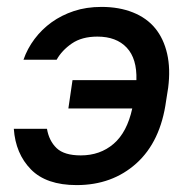

<svg xmlns="http://www.w3.org/2000/svg" viewBox="-20 -528 545 556"><path d="M190 -296H375Q377 -358 347 -390Q317 -422 262 -422Q217 -422 188 -402Q159 -382 144 -355H48Q59 -387 80 -415Q101 -443 129.5 -463.5Q158 -484 194 -496Q230 -508 274 -508Q325 -508 365 -492Q405 -476 429.5 -446Q454 -416 464 -372.5Q474 -329 467 -274L461 -236Q445 -118 375 -55Q305 8 202 8Q114 8 69.5 -37.5Q25 -83 20 -155H116Q122 -120 144 -99Q166 -78 214 -78Q270 -78 309 -111.5Q348 -145 363 -214H178Z"/></svg>

Font: Retni Sans Medium
Style: Italic
Weight: 500
Italic angle: -8°
Designer: Vitaly Kuzmin
Foundry: ParaType Ltd.
Version: Version 1.00;June 10, 2019;FontCreator 11.5.0.2425 64-bit; t